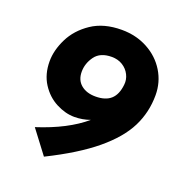

<svg xmlns="http://www.w3.org/2000/svg" viewBox="-121 -756 814 865"><g transform="rotate(20 286.5 -323.5)"><path d="M561 -427Q561 -345 525.5 -274Q490 -203 407 -134Q324 -65 183 5L99 -106Q242 -152 325 -223Q289 -210 250 -210Q207 -210 162.5 -233Q118 -256 89 -301Q60 -346 60 -408Q60 -461 88 -517.5Q116 -574 174 -613Q232 -652 318 -652Q387 -652 442.5 -622Q498 -592 529.5 -540.5Q561 -489 561 -427ZM308 -329Q356 -329 381.5 -352Q407 -375 412 -423Q415 -448 403.5 -471Q392 -494 369.5 -508Q347 -522 317 -522Q262 -522 237 -487.5Q212 -453 212 -413Q212 -373 238.5 -351Q265 -329 308 -329Z"/></g></svg>

Font: Josefin Sans
Style: Bold Italic
Weight: 700
Italic angle: -7°
Designer: Santiago Orozco
Foundry: Typemade
Version: Version 2.000